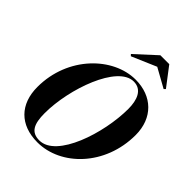

<svg xmlns="http://www.w3.org/2000/svg" viewBox="-273 -1141 1298 1298"><g transform="rotate(45 376.0 -492.0)"><path d="M529 -924.5 666 -848.5 677 -859.5 574 -994.5H489L342 -859.5L352.5 -848.5ZM317.5 10C540 10 752.5 -202 752.5 -495C752.5 -658 645.5 -760 487.5 -760C274.5 -760 52.5 -548 52.5 -255C52.5 -92 149.5 10 317.5 10ZM487.5 -742C566 -742 592.5 -669.5 592.5 -585C592.5 -353 481.5 -8.5 317.5 -8.5C238.5 -8.5 212.5 -60.5 212.5 -165C212.5 -397 333.5 -742 487.5 -742Z"/></g></svg>

Font: Bodoni* 11pt
Style: Bold Italic
Weight: 700
Italic angle: -13°
Version: Version 2.3